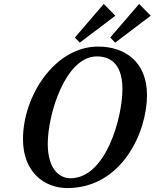

<svg xmlns="http://www.w3.org/2000/svg" viewBox="-20 -947 787 977"><path d="M508 -927 361 -756 386 -730 567 -867ZM688 -927 541 -756 566 -730 747 -867ZM322 10C599 10 728 -273 728 -463C728 -633 615 -710 479 -710C260 -710 97 -460 97 -239C97 -67 210 10 322 10ZM339 -40C278 -40 223 -92 223 -215C223 -366 313 -660 473 -660C552 -660 603 -610 603 -494C603 -347 518 -40 339 -40Z"/></svg>

Font: Pfennig
Style: BoldItalic
Weight: 700
Italic angle: -13°
Version: Version 20100423